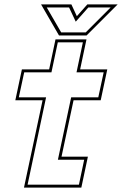

<svg xmlns="http://www.w3.org/2000/svg" viewBox="-20 -857 558 877"><path d="M89.5 0 174.5 -399H50L80 -540H204.5L233.5 -677H375L346 -540H470L440 -399H316L261 -141.5H381.5L351.5 0ZM106 -13.5H340.5L364.5 -127.5H244.5L305 -412.5H429L453.5 -526.5H329.5L358.5 -663.5H244L215 -526.5H90.5L66 -412.5H190.5ZM249.5 -695 167.5 -837H306L331 -783L379 -837H517.5L375.5 -695ZM259.5 -709H371.5L485.5 -823H383.5L326 -758L295.5 -823H193.5Z"/></svg>

Font: Tourney Thin Thin
Style: Italic
Weight: 250
Italic angle: -12°
Version: Version 1.015